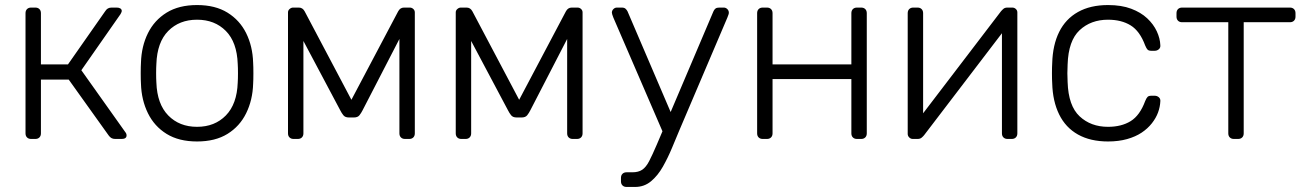

<svg xmlns="http://www.w3.org/2000/svg" viewBox="-20 -550 5161 760"><path d="M103 0Q93 0 87 -6Q81 -12 81 -22V-498Q81 -508 87 -514Q93 -520 103 -520H120Q130 -520 136 -514Q142 -508 142 -498V-295H249L396 -505Q401 -513 407 -516.5Q413 -520 422 -520H442Q451 -520 456.5 -516.5Q462 -513 462 -506Q462 -504 460.5 -501Q459 -498 457 -494L302 -272L476 -27Q481 -21 481 -14Q481 -7 476 -3.5Q471 0 462 0H436Q427 0 421 -3.5Q415 -7 410 -14L252 -235H142V-22Q142 -12 136 -6Q130 0 120 0Z M760 10Q688 10 639.5 -20Q591 -50 565.5 -102Q540 -154 538 -218Q537 -233 537 -260Q537 -287 538 -302Q540 -367 565.5 -418.5Q591 -470 639.5 -500Q688 -530 760 -530Q832 -530 880.5 -500Q929 -470 954.5 -418.5Q980 -367 982 -302Q983 -287 983 -260Q983 -233 982 -218Q980 -154 954.5 -102Q929 -50 880.5 -20Q832 10 760 10ZM760 -48Q830 -48 874 -93Q918 -138 921 -223Q922 -238 922 -260Q922 -282 921 -297Q918 -383 874 -427.5Q830 -472 760 -472Q690 -472 646 -427.5Q602 -383 599 -297Q598 -282 598 -260Q598 -238 599 -223Q602 -138 646 -93Q690 -48 760 -48Z M1142 0Q1132 0 1126 -6Q1120 -12 1120 -22V-501Q1120 -509 1126.5 -514.5Q1133 -520 1140 -520H1163Q1178 -520 1186 -505L1371 -155L1556 -505Q1564 -520 1579 -520H1602Q1610 -520 1616 -514.5Q1622 -509 1622 -501V-22Q1622 -12 1616 -6Q1610 0 1600 0H1583Q1573 0 1567 -6Q1561 -12 1561 -22V-452H1590L1415 -113Q1410 -103 1403 -94Q1396 -85 1381 -85H1361Q1346 -85 1339 -94Q1332 -103 1327 -113L1157 -433H1181V-22Q1181 -12 1175 -6Q1169 0 1159 0Z M1806 0Q1796 0 1790 -6Q1784 -12 1784 -22V-501Q1784 -509 1790.5 -514.5Q1797 -520 1804 -520H1827Q1842 -520 1850 -505L2035 -155L2220 -505Q2228 -520 2243 -520H2266Q2274 -520 2280 -514.5Q2286 -509 2286 -501V-22Q2286 -12 2280 -6Q2274 0 2264 0H2247Q2237 0 2231 -6Q2225 -12 2225 -22V-452H2254L2079 -113Q2074 -103 2067 -94Q2060 -85 2045 -85H2025Q2010 -85 2003 -94Q1996 -103 1991 -113L1821 -433H1845V-22Q1845 -12 1839 -6Q1833 0 1823 0Z M2460 190Q2450 190 2444 184Q2438 178 2438 168V154Q2438 144 2444 138Q2450 132 2460 132H2483Q2507 132 2522 122Q2537 112 2549.5 88Q2562 64 2580 22L2804 -505Q2807 -512 2812 -516Q2817 -520 2827 -520H2845Q2853 -520 2859 -514Q2865 -508 2865 -500Q2865 -496 2863.5 -492Q2862 -488 2859 -480L2669 -34Q2656 -3 2640 35.5Q2624 74 2604 109.5Q2584 145 2557 167.5Q2530 190 2494 190ZM2608 -17 2408 -480Q2402 -495 2402 -500Q2402 -508 2408 -514Q2414 -520 2422 -520H2441Q2451 -520 2456 -515.5Q2461 -511 2464 -505L2640 -94Z M2999 0Q2989 0 2983 -6Q2977 -12 2977 -22V-498Q2977 -508 2983 -514Q2989 -520 2999 -520H3016Q3026 -520 3032 -514Q3038 -508 3038 -498V-295H3350V-498Q3350 -508 3356 -514Q3362 -520 3372 -520H3389Q3399 -520 3405 -514Q3411 -508 3411 -498V-22Q3411 -12 3405 -6Q3399 0 3389 0H3372Q3362 0 3356 -6Q3350 -12 3350 -22V-237H3038V-22Q3038 -12 3032 -6Q3026 0 3016 0Z M3593 0Q3585 0 3579 -6Q3573 -12 3573 -20V-498Q3573 -508 3579 -514Q3585 -520 3595 -520H3612Q3622 -520 3628 -514Q3634 -508 3634 -498V-49L3616 -78L3942 -505Q3947 -511 3952.5 -515.5Q3958 -520 3968 -520H3987Q3995 -520 4001 -514.5Q4007 -509 4007 -501V-22Q4007 -12 4001 -6Q3995 0 3985 0H3968Q3958 0 3952 -6Q3946 -12 3946 -22V-441L3967 -446L3638 -15Q3634 -10 3628 -5Q3622 0 3612 0Z M4366 10Q4296 10 4247 -17.5Q4198 -45 4172.5 -97Q4147 -149 4145 -220Q4144 -235 4144 -260Q4144 -285 4145 -300Q4147 -372 4172.5 -423.5Q4198 -475 4247 -502.5Q4296 -530 4366 -530Q4419 -530 4457.5 -515.5Q4496 -501 4521 -477.5Q4546 -454 4559 -426Q4572 -398 4573 -371Q4574 -361 4567 -355Q4560 -349 4551 -349H4537Q4527 -349 4522.5 -353.5Q4518 -358 4513 -370Q4492 -427 4455.5 -449.5Q4419 -472 4366 -472Q4298 -472 4253.5 -430.5Q4209 -389 4206 -295Q4204 -260 4206 -225Q4209 -131 4253.5 -89.5Q4298 -48 4366 -48Q4419 -48 4455.5 -70.5Q4492 -93 4513 -150Q4518 -162 4522.5 -166.5Q4527 -171 4537 -171H4551Q4560 -171 4567 -165Q4574 -159 4573 -149Q4572 -127 4564 -105Q4556 -83 4539.5 -62Q4523 -41 4499 -25Q4475 -9 4441.5 0.5Q4408 10 4366 10Z M4864 0Q4854 0 4848 -6Q4842 -12 4842 -22V-462H4659Q4649 -462 4643 -468Q4637 -474 4637 -484V-498Q4637 -508 4643 -514Q4649 -520 4659 -520H5086Q5096 -520 5102 -514Q5108 -508 5108 -498V-484Q5108 -474 5102 -468Q5096 -462 5086 -462H4903V-22Q4903 -12 4897 -6Q4891 0 4881 0Z"/></svg>

Font: Rubik Light
Style: Regular
Weight: 300
Designer: Hubert and Fischer
Foundry: Hubert and Fischer
Version: Version 2.300;gftools[0.9.30]